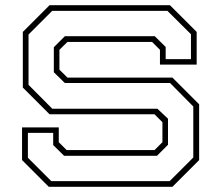

<svg xmlns="http://www.w3.org/2000/svg" viewBox="-20 -720 852 740"><path d="M168 0 65 -103V-229H206.5V-172L237 -141.5H575.5L606 -172V-249L575.5 -279.5H171L68 -382.5V-597L171 -700H635L738 -597V-471H596.5V-528L566 -558.5H240L209 -528V-451.5L240 -421H644.5L747.5 -318V-103L644.5 0ZM177.5 -22H634L725 -113V-309.5L635.5 -400H230L187.5 -441.5V-538L230 -580.5H576.5L618.5 -539V-492H716V-588L625.5 -678H181L90 -587V-393L181.5 -301H586.5L627.5 -262.5V-162L585 -119.5H227L185 -161V-208H87.5V-112Z"/></svg>

Font: Tourney Expanded ExtraLight
Style: Regular
Weight: 200
Width: 7
Designer: Tyler Finck
Foundry: Etcetera Type Co
Version: Version 1.010; ttfautohint (v1.8.3)